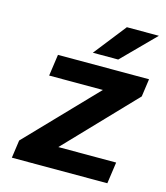

<svg xmlns="http://www.w3.org/2000/svg" viewBox="-106 -782 746 863"><g transform="rotate(15 267.0 -350.0)"><path d="M219.2 -100.1H488.3L474.1 0H29.8L41.5 -83L346.2 -399.9H96.2L110.4 -500H534.2L522.5 -417ZM259.3 -549.8 377.4 -700.2H526.4L377.4 -549.8Z"/></g></svg>

Font: Fivo Sans
Style: Italic
Weight: 700
Designer: Alexander Slobzheninov
Foundry: Alexander Slobzheninov
Version: 1.0